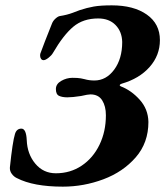

<svg xmlns="http://www.w3.org/2000/svg" viewBox="-20 -684 618 718"><path d="M43 -18Q32 -23 24 -34Q16 -45 17 -58Q27 -154 36 -183Q42 -203 60 -203Q78 -203 80 -160Q82 -108 112 -72Q142 -36 189 -36Q243 -36 285.5 -64.5Q328 -93 352 -142.5Q376 -192 376 -253Q376 -287 362 -309Q348 -331 318 -331Q309 -331 283 -325Q251 -320 232 -320Q213 -320 201 -325.5Q189 -331 189 -351Q189 -370 209 -381.5Q229 -393 251 -393Q271 -393 282 -391Q293 -389 296 -388Q313 -383 333 -383Q377 -383 407 -423.5Q437 -464 437 -527Q436 -566 412 -590.5Q388 -615 347 -615Q291 -615 254 -584Q217 -553 178 -486Q173 -477 161.5 -468Q150 -459 143 -459Q137 -459 133.5 -464Q130 -469 130 -476Q130 -481 131 -484Q144 -520 174 -595Q178 -606 187.5 -614.5Q197 -623 204 -624Q230 -628 251.5 -636Q273 -644 278 -646Q305 -655 330.5 -659.5Q356 -664 398 -664Q480 -664 529 -629.5Q578 -595 578 -534Q578 -477 539.5 -433.5Q501 -390 435 -371Q429 -369 428 -366Q427 -363 432 -361Q471 -346 502.5 -311Q534 -276 535 -228Q535 -150 487.5 -95.5Q440 -41 366.5 -13.5Q293 14 215 14Q105 14 43 -18Z"/></svg>

Font: EB Garamond ExtraBold
Style: Italic
Weight: 800
Italic angle: -17.2°
Designer: Georg Duffner and Octavio Pardo
Foundry: Georg Duffner
Version: Version 1.000